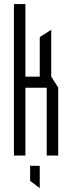

<svg xmlns="http://www.w3.org/2000/svg" viewBox="-20 -759 346 937"><path d="M48 0V-739H104V0ZM208 0V-331H264V0ZM104 -331V-385H230L264 -332V-331ZM174 -385V-578L229 -613H230V-385ZM173 158 127 124V50H174V158Z"/></svg>

Font: Foldit Light
Style: Regular
Weight: 300
Version: Version 1.003